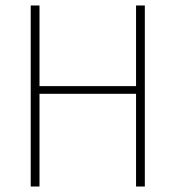

<svg xmlns="http://www.w3.org/2000/svg" viewBox="-20 -680 640 700"><path d="M92 0V-660H124V-366H476V-660H508V0H476V-338H124V0Z"/></svg>

Font: Source Code Pro ExtraLight
Style: Regular
Weight: 200
Monospace: yes
Designer: Paul D. Hunt, Teo Tuominen
Foundry: Adobe
Version: Version 1.026;hotconv 1.1.0;makeotfexe 2.6.0